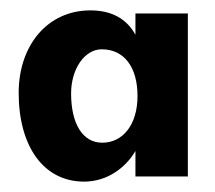

<svg xmlns="http://www.w3.org/2000/svg" viewBox="-20 -741 414 370"><path d="M142 -391C185 -391 221 -416 241 -450V-401H342V-715H241V-674C224 -705 195 -721 154 -721C72 -721 16 -654 16 -562C16 -459 64 -391 142 -391ZM117 -561C117 -608 143 -646 176 -646C219 -646 245 -612 245 -556C245 -501 217 -466 177 -466C139 -466 117 -503 117 -561Z"/></svg>

Font: Easer Grotesk Medium
Style: Regular
Weight: 500
Designer: Boardeaser, Bonnie Shaver-Troup, Thomas Jockin
Foundry: Lexend
Version: Version 1.001;Glyphs 3.1.2 (3151)